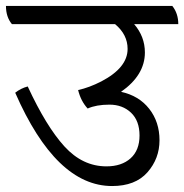

<svg xmlns="http://www.w3.org/2000/svg" viewBox="-50 -625 618 644"><path d="M548 -544H400Q436 -502 436 -449Q436 -373 356 -317Q416 -304 450.5 -260Q485 -216 485 -154.5Q485 -93 444.5 -47Q404 -1 326 -1Q138 -1 1 -314Q20 -329 43 -335Q105 -201 166 -134Q227 -67 307 -67Q358 -67 388 -94Q418 -121 418 -170.5Q418 -220 389.5 -247Q361 -274 317 -274Q273 -274 244 -261Q221 -286 212 -323Q249 -331 290 -352Q378 -398 378 -461Q378 -509 336 -544H-10Q-30 -568 -30 -605H528Q548 -580 548 -544Z"/></svg>

Font: Karma
Style: Regular
Weight: 400
Designer: Joana Correia
Foundry: Indian Type Foundry
Version: Version 1.202;PS 1.0;hotconv 1.0.78;makeotf.lib2.5.61930; tt